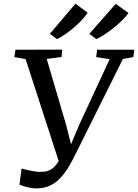

<svg xmlns="http://www.w3.org/2000/svg" viewBox="-20 -1014 752 1046"><path d="M177.5 12.5Q156 12.5 129 5.8Q102 -1 86 -8L97.5 -95.5Q113 -91.5 129.5 -87.8Q146 -84 161.8 -81.2Q177.5 -78.5 191 -77.5Q206.5 -77.5 223.5 -79.2Q240.5 -81 258 -91.2Q275.5 -101.5 292.8 -125.8Q310 -150 326 -194.5L308 -111L119.5 -692L58.5 -703L64 -743L319 -743.5L315.5 -703.5L234.5 -693L339.5 -336L378 -184L348.5 -184.5L410 -330.5L577.5 -692L504 -703L509 -743H711.5L706.5 -703L649.5 -692.5L390 -171.5Q372.5 -135.5 352.5 -102.5Q332.5 -69.5 308 -43.5Q283.5 -17.5 251.5 -2.5Q219.5 12.5 177.5 12.5ZM251.5 -829.5 391 -994 457.5 -945Q445.5 -926.5 425.8 -905Q406 -883.5 382 -863.2Q358 -843 334 -826.5Q310 -810 290.5 -801ZM466.5 -829.5 610.5 -993 680 -943.5Q667.5 -925 646.2 -904Q625 -883 599.8 -862.8Q574.5 -842.5 549.8 -826.2Q525 -810 505 -801Z"/></svg>

Font: Merriweather 36pt
Style: Italic
Weight: 400
Italic angle: -7.8°
Version: Version 2.101